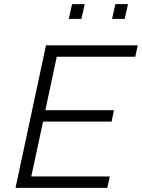

<svg xmlns="http://www.w3.org/2000/svg" viewBox="-20 -907 685 927"><path d="M55 0 202 -688H645L633 -633H254L199 -375H530L519 -320H188L131 -55H510L498 0ZM521 -816 537 -887H598L582 -816ZM312 -816 328 -887H389L373 -816Z"/></svg>

Font: Saira Light
Style: Italic
Weight: 300
Italic angle: -12°
Designer: Hector Gatti with collaboration of the Omnibus-Type team
Foundry: Omnibus-Type
Version: Version 1.100; ttfautohint (v1.8.3)